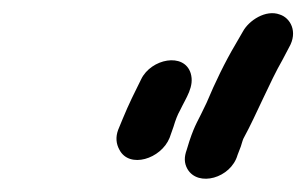

<svg xmlns="http://www.w3.org/2000/svg" viewBox="-20 -671 464 291"><path d="M340 -436 345 -449C347 -455 348 -460 350 -463C368 -496 389 -547 408 -580L418 -599C432 -623 420 -644 404 -649C383 -657 357 -640 348 -623L337 -604C321 -577 306 -546 293 -515C280 -487 276 -484 267 -457L263 -444C259 -433 259 -424 264 -415C280 -387 330 -401 340 -436ZM237 -462 243 -479C246 -489 249 -497 253 -504C262 -523 275 -540 269 -560C259 -592 209 -582 194 -551C185 -533 175 -513 166 -491L159 -474C155 -463 156 -453 161 -444C176 -415 224 -430 237 -462Z"/></svg>

Font: Electronic
Style: ExBdIt
Weight: 800
Version: Version 1.011